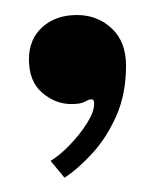

<svg xmlns="http://www.w3.org/2000/svg" viewBox="-20 -132 211 262"><path d="M68 110.5 49 87.5Q61.5 80 75.2 65.8Q89 51.5 98.8 36Q108.5 20.5 108.5 9.5Q108.5 3.5 105 3.5Q101.5 3.5 95.8 6.8Q90 10 77.5 10Q55.5 10 37.5 -5.5Q19.5 -21 19.5 -51Q19.5 -78.5 37.8 -95Q56 -111.5 85 -111.5Q113 -111.5 132.5 -93.2Q152 -75 152 -42.5Q152 -4 138.8 26Q125.5 56 106 77.2Q86.5 98.5 68 110.5Z"/></svg>

Font: Imbue 50pt SemiBold
Style: Regular
Weight: 600
Designer: Tyler Finck
Foundry: Etcetera Type Company
Version: Version 1.102; ttfautohint (v1.8.3)